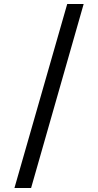

<svg xmlns="http://www.w3.org/2000/svg" viewBox="-20 -812 489 957"><path d="M315 -792H397L135 125H52Z"/></svg>

Font: hexlhindi05
Style: Book
Weight: 400
Designer: Jelle Bosma - Monotype Design Team
Foundry: Monotype Imaging Inc.
Version: Version 2.003